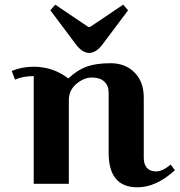

<svg xmlns="http://www.w3.org/2000/svg" viewBox="-20 -785 767 820"><path d="M124 -500Q206 -500 272 -450Q310 -486 350 -500.5Q390 -515 452.5 -515Q515 -515 554.5 -475.5Q594 -436 594 -368V-111Q594 -84 607 -68.5Q620 -53 647 -53Q674 -53 709 -82L727 -58Q647 15 567 15Q444 15 444 -132V-389Q444 -420 425 -437Q406 -454 372.5 -454Q339 -454 306.5 -427Q274 -400 274 -357V0H124V-460Q79 -460 44 -445L30 -482Q73 -500 124 -500ZM303 -597 195 -741 216 -765 357 -670H365L506 -765L527 -741L419 -597Q391 -559 361 -559Q331 -559 303 -597Z"/></svg>

Font: Croissant One
Style: Regular
Weight: 400
Designer: Eduardo Rodriguez Tunni
Foundry: Eduardo Rodriguez Tunni
Version: Version 1.001